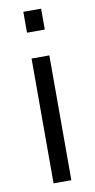

<svg xmlns="http://www.w3.org/2000/svg" viewBox="-84 -760 393 797"><g transform="rotate(-10 112.5 -361.5)"><path d="M75 -635V-723H150V-635ZM75 0V-526H150V0Z"/></g></svg>

Font: Archivo SemiExpanded Light
Style: Regular
Weight: 300
Width: 6
Designer: Hector Gatti
Foundry: Omnibus-Type
Version: Version 2.001